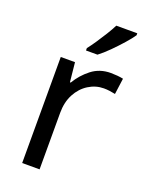

<svg xmlns="http://www.w3.org/2000/svg" viewBox="-144 -839 701 912"><g transform="rotate(20 206.5 -383.0)"><path d="M335 -546Q350 -546 367.5 -544.5Q385 -543 398 -540L387 -459Q374 -462 358.5 -464Q343 -466 329 -466Q288 -466 252 -443.5Q216 -421 194.5 -380.5Q173 -340 173 -286V0H85V-536H157L167 -438H171Q197 -482 238 -514Q279 -546 335 -546ZM388 -756Q376 -738 351 -709.5Q326 -681 297.5 -652.5Q269 -624 245 -606H187V-618Q202 -637 219.5 -663Q237 -689 254 -716.5Q271 -744 282 -766H388Z"/></g></svg>

Font: Noto Sans Shavian
Style: Regular
Weight: 400
Designer: Monotype Design Team
Foundry: Monotype Imaging Inc.
Version: Version 2.001; ttfautohint (v1.8.4.7-5d5b)